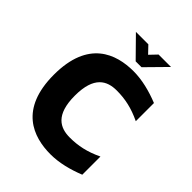

<svg xmlns="http://www.w3.org/2000/svg" viewBox="-236 -976 1114 1114"><g transform="rotate(45 321.0 -419.5)"><path d="M384 -527C453 -527 515 -514 588 -479V-628C518 -656 445 -675 374 -675C231 -675 61 -616 61 -334C61 -52 231 7 374 7C445 7 518 -12 588 -40V-189C515 -154 453 -141 384 -141C305 -141 233 -176 233 -334C233 -492 305 -527 384 -527ZM510 -846H408L366 -802L324 -846H222L342 -724H390Z"/></g></svg>

Font: Maven Pro
Style: Black
Weight: 900
Designer: Joe Prince
Foundry: Joe Prince
Version: Version 1.003